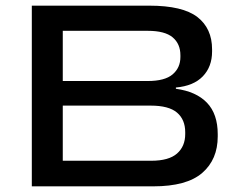

<svg xmlns="http://www.w3.org/2000/svg" viewBox="-20 -659 844 679"><path d="M172.5 0V-90.5H514.5Q577 -90.5 606 -116Q635 -141.5 635 -185V-191.5Q635 -236 606 -260.8Q577 -285.5 513 -285.5H172.5V-372.5H502.5Q563 -372.5 590.5 -396Q618 -419.5 618 -457.5V-463.5Q618 -504 590.5 -527Q563 -550 502.5 -550H172.5V-639H508Q626 -639 678 -598.8Q730 -558.5 730 -484.5V-477Q730 -423 697.2 -389Q664.5 -355 602 -349.5V-345Q673.5 -335.5 711.8 -295.8Q750 -256 750 -184.5V-176.5Q750 -95 695.2 -47.5Q640.5 0 522 0ZM92.5 0V-639H202V0Z"/></svg>

Font: Anek Latin Expanded Medium
Style: Regular
Weight: 500
Width: 7
Designer: Yesha Goshar
Foundry: Ek Type
Version: Version 1.003